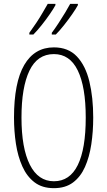

<svg xmlns="http://www.w3.org/2000/svg" viewBox="-20 -971 559 1001"><path d="M466 -358Q466 -285 456 -218.5Q446 -152 423 -100.5Q400 -49 360.5 -19.5Q321 10 261 10Q200 10 160 -20.5Q120 -51 96.5 -103.5Q73 -156 63 -221.5Q53 -287 53 -358Q53 -541 106.5 -632.5Q160 -724 261 -724Q336 -724 381 -676.5Q426 -629 446 -546Q466 -463 466 -358ZM92 -358Q92 -199 135.5 -112.5Q179 -26 261 -26Q344 -26 385.5 -110.5Q427 -195 427 -358Q427 -518 385.5 -603.5Q344 -689 261 -689Q175 -689 133.5 -602.5Q92 -516 92 -358ZM386 -944Q377 -927 357 -898Q337 -869 313.5 -839.5Q290 -810 271 -791H250V-800Q266 -821 285 -850Q304 -879 320.5 -906.5Q337 -934 346 -951H386ZM269 -944Q260 -927 240.5 -898.5Q221 -870 197.5 -840.5Q174 -811 154 -791H133V-800Q150 -823 169 -851.5Q188 -880 203.5 -907Q219 -934 229 -951H269Z"/></svg>

Font: Noto Sans Khmer UI ExtraCondensed ExtraLight
Style: Regular
Weight: 200
Width: 2
Designer: Danh Hong and the Monotype Design Team
Foundry: Monotype Imaging Inc.
Version: Version 2.002; ttfautohint (v1.8.4.7-5d5b)